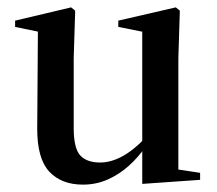

<svg xmlns="http://www.w3.org/2000/svg" viewBox="-20 -488 589 521"><path d="M205 13Q147 13 114 -22Q81 -57 81 -138L83 -426L108 -397L21 -415V-432L173 -468L184 -459L180 -330V-141Q180 -86 197.5 -66.5Q215 -47 252 -47Q272 -47 293 -55Q314 -63 335.5 -79Q357 -95 378 -118L383 -90H375Q356 -62 330 -38.5Q304 -15 272.5 -1Q241 13 205 13ZM366 11V-86V-89V-402L301 -415V-432L457 -468L468 -459L464 -330V-28L523 -19V0Z"/></svg>

Font: Source Serif 4 60pt SemiBold
Style: Regular
Weight: 600
Version: Version 4.004;hotconv 1.0.116;makeotfexe 2.5.65601